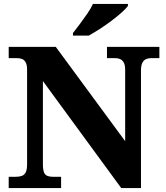

<svg xmlns="http://www.w3.org/2000/svg" viewBox="-20 -951 838 971"><path d="M24 0V-57H61Q78 -57 90.5 -61.5Q103 -66 110 -79.5Q117 -93 117 -120V-598Q117 -624 109.5 -636.5Q102 -649 90.5 -653Q79 -657 66 -657H24V-714H262L613 -237V-598Q613 -622 606 -634.5Q599 -647 588 -652Q577 -657 563 -657H521V-714H786V-657H743Q729 -657 717.5 -651.5Q706 -646 699.5 -632.5Q693 -619 693 -594V0H593L197 -541V-120Q197 -93 202.5 -79.5Q208 -66 219.5 -61.5Q231 -57 246 -57H289V0ZM349 -784Q364 -803 383.5 -829Q403 -855 421.5 -882Q440 -909 450 -931H627V-921Q618 -908 595.5 -888Q573 -868 544 -846Q515 -824 484.5 -804.5Q454 -785 429 -771H349Z"/></svg>

Font: Noto Serif Thai ExtraBold
Style: Regular
Weight: 800
Version: Version 2.001